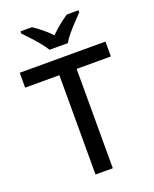

<svg xmlns="http://www.w3.org/2000/svg" viewBox="-170 -1035 902 1128"><g transform="rotate(-20 281.5 -470.5)"><path d="M335 0H227V-621H13V-714H549V-621H335ZM224 -781Q210 -804 188 -831Q166 -858 142 -883.5Q118 -909 100 -928V-941H172Q198 -924 226.5 -901Q255 -878 280 -851Q307 -878 335.5 -901Q364 -924 390 -941H463V-928Q445 -909 420.5 -883.5Q396 -858 373.5 -831Q351 -804 338 -781Z"/></g></svg>

Font: Noto Sans Ethiopic Medium
Style: Regular
Weight: 500
Designer: Monotype Design Team
Foundry: Monotype Imaging Inc.
Version: Version 2.102; ttfautohint (v1.8.4.7-5d5b)